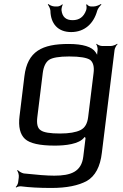

<svg xmlns="http://www.w3.org/2000/svg" viewBox="-20 -712 609 952"><path d="M101 -334 77 -137C70 -83 80 -45 104 -23C128 -1 177 10 252 10C303 10 373 3 398 -31C399 -33 405 -32 405 -33L401 -34C401 -33 404 -28 404 -26L393 64C384 140 331 159 249 159C213 159 163 155 98 148C87 146 73 137 68 131L65 134C70 140 75 156 73 168L70 192C69 200 63 211 58 215L60 218C65 214 77 211 85 212C124 217 174 220 234 220C311 220 369 208 411 185C452 161 477 115 485 46L548 -464C549 -473 557 -488 563 -493L561 -495C555 -490 539 -484 530 -484H486C477 -484 463 -490 459 -495L457 -493C461 -488 465 -473 464 -464L463 -457C462 -449 461 -436 462 -429L466 -430C465 -437 458 -446 454 -453C436 -480 391 -494 320 -494C189 -494 116 -458 101 -334ZM417 -131C413 -99 401 -78 379 -67C357 -56 323 -50 278 -50C229 -50 197 -55 182 -66C166 -76 161 -98 165 -131L192 -350C196 -382 207 -404 223 -415C239 -426 273 -432 323 -432C376 -432 411 -426 427 -415C442 -403 448 -381 444 -350L417 -131ZM445 -680H430C423 -680 413 -686 411 -691L407 -688C410 -684 410 -668 407 -661C395 -628 373 -612 340 -612C307 -612 289 -628 285 -661C284 -668 288 -684 291 -688L289 -691C285 -686 273 -680 266 -680H251C240 -680 225 -687 220 -692L217 -689C222 -684 229 -669 230 -659C231 -596 266 -553 333 -553C400 -553 445 -596 462 -659C465 -669 476 -684 483 -689L480 -692C473 -687 456 -680 445 -680Z"/></svg>

Font: Gamestation Storm Oblique 
Style: Italic
Weight: 400
Designer: Jonas Hecksher
Foundry: Jonas Hecksher, Playtypeª, e-types AS
Version: Version 1.003